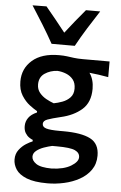

<svg xmlns="http://www.w3.org/2000/svg" viewBox="-63 -816 672 1063"><g transform="rotate(5 273.0 -284.0)"><path d="M242 203.5Q167.5 203.5 125.5 186.5Q83.5 169.5 66.2 142.8Q49 116 49 87.5Q49 56 66 33.8Q83 11.5 104.5 -2Q126 -15.5 140 -20.5V-29Q132 -31.5 119.8 -39.8Q107.5 -48 98.2 -63.2Q89 -78.5 89 -101.5Q89 -127 103.8 -147.8Q118.5 -168.5 150 -182V-189.5Q133.5 -198.5 108.2 -217.5Q83 -236.5 63.2 -268Q43.5 -299.5 43.5 -346Q43.5 -417.5 96 -463.2Q148.5 -509 244 -509Q269.5 -509 288.5 -506.5Q307.5 -504 327.8 -501.2Q348 -498.5 378 -498.5H526V-411.5Q499 -416.5 472.8 -420.2Q446.5 -424 420.5 -426.5Q445.5 -391 445.5 -339.5Q445.5 -264 400 -224.2Q354.5 -184.5 283.5 -168.5Q235 -157 211.2 -148.2Q187.5 -139.5 187.5 -122.5Q187.5 -104.5 210 -98Q232.5 -91.5 283.5 -91.5H304.5Q405 -91.5 455 -65.8Q505 -40 505 27Q505 73 481.5 106.5Q458 140 419.2 161.5Q380.5 183 334 193.2Q287.5 203.5 242 203.5ZM238 -241Q260 -245 285.2 -254.2Q310.5 -263.5 328.2 -282Q346 -300.5 346 -331.5Q346 -363 330.8 -382Q315.5 -401 291.8 -410.5Q268 -420 243 -421.5Q203.5 -419.5 173 -399Q142.5 -378.5 142.5 -337.5Q142.5 -310.5 158 -291.5Q173.5 -272.5 195.8 -260.2Q218 -248 238 -241ZM258 120Q325.5 117.5 364.8 93.8Q404 70 404 44.5Q404 20 377.5 7.5Q351 -5 276 -5H250Q229.5 -0.5 205.2 8Q181 16.5 163.8 30.2Q146.5 44 146.5 63Q146.5 85 171.5 102.2Q196.5 119.5 258 120ZM197.5 -568Q169.5 -618.5 138.2 -669.2Q107 -720 74 -771L151.5 -772Q209.5 -702.5 262 -635.5Q315.5 -704.5 371 -770H450Q417 -719.5 385.5 -669Q354 -618.5 326.5 -568Z"/></g></svg>

Font: Commissioner Flair Medium
Style: Regular
Weight: 500
Designer: Kostas Bartsokas
Foundry: Kostas Bartsokas
Version: Version 1.000; ttfautohint (v1.8.3)